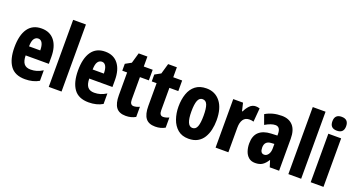

<svg xmlns="http://www.w3.org/2000/svg" viewBox="-47 -1401 3786 2045"><g transform="rotate(20 1845.5 -379.0)"><path d="M240 -559Q335 -559 387 -493Q439 -427 439 -309V-231H176Q177 -167 201 -137Q225 -107 276 -107Q312 -107 344 -116.5Q376 -126 412 -148V-29Q346 10 255 10Q139 10 86.5 -64Q34 -138 34 -272Q34 -410 86 -484.5Q138 -559 240 -559ZM243 -446Q214 -446 196 -420.5Q178 -395 177 -334H304Q304 -389 288 -417.5Q272 -446 243 -446Z M667 0H522V-760H667Z M961 -559Q1056 -559 1108 -493Q1160 -427 1160 -309V-231H897Q898 -167 922 -137Q946 -107 997 -107Q1033 -107 1065 -116.5Q1097 -126 1133 -148V-29Q1067 10 976 10Q860 10 807.5 -64Q755 -138 755 -272Q755 -410 807 -484.5Q859 -559 961 -559ZM964 -446Q935 -446 917 -420.5Q899 -395 898 -334H1025Q1025 -389 1009 -417.5Q993 -446 964 -446Z M1441 -116Q1469 -116 1507 -133V-18Q1482 -4 1455 3Q1428 10 1396 10Q1321 10 1287.5 -35Q1254 -80 1254 -172V-430H1199V-508L1266 -545L1300 -663H1399V-550H1500V-430H1399V-175Q1399 -116 1441 -116Z M1775 -116Q1803 -116 1841 -133V-18Q1816 -4 1789 3Q1762 10 1730 10Q1655 10 1621.5 -35Q1588 -80 1588 -172V-430H1533V-508L1600 -545L1634 -663H1733V-550H1834V-430H1733V-175Q1733 -116 1775 -116Z M2324 -276Q2324 -221 2312.5 -169.5Q2301 -118 2276 -77.5Q2251 -37 2209.5 -13.5Q2168 10 2107 10Q2033 10 1985.5 -30Q1938 -70 1915 -135.5Q1892 -201 1892 -276Q1892 -357 1914.5 -421.5Q1937 -486 1985 -523Q2033 -560 2109 -560Q2207 -560 2265.5 -486.5Q2324 -413 2324 -276ZM2039 -274Q2039 -112 2108 -112Q2146 -112 2161.5 -153Q2177 -194 2177 -276Q2177 -358 2161.5 -398Q2146 -438 2108 -438Q2072 -438 2055.5 -398Q2039 -358 2039 -274Z M2666 -560Q2676 -560 2686.5 -558.5Q2697 -557 2711 -553L2698 -398Q2680 -405 2651 -405Q2604 -405 2581 -371.5Q2558 -338 2558 -279V0H2413V-550H2524L2545 -461H2552Q2567 -497 2596.5 -528.5Q2626 -560 2666 -560Z M2962 -560Q3043 -560 3088 -510.5Q3133 -461 3133 -362V0H3027L3004 -73H3001Q2975 -31 2944 -10.5Q2913 10 2863 10Q2817 10 2788.5 -15Q2760 -40 2747 -80Q2734 -120 2734 -165Q2734 -252 2781.5 -295.5Q2829 -339 2918 -343L2988 -346V-364Q2988 -444 2931 -444Q2884 -444 2816 -404L2777 -512Q2856 -560 2962 -560ZM2954 -249Q2879 -245 2879 -171Q2879 -106 2924 -106Q2951 -106 2969.5 -132Q2988 -158 2988 -201V-251Z M3383 0H3238V-760H3383Z M3564 -768Q3642 -768 3642 -689Q3642 -611 3564 -611Q3486 -611 3486 -689Q3486 -768 3564 -768ZM3636 -550V0H3491V-550Z"/></g></svg>

Font: Noto Sans Arabic ExtCond ExtBd
Style: Regular
Weight: 800
Width: 2
Designer: Monotype Design Team, Nadine Chahine, Nizar Qandah and Khaled Hosny
Foundry: Monotype Imaging Inc.
Version: Version 2.012; ttfautohint (v1.8.4.7-5d5b)